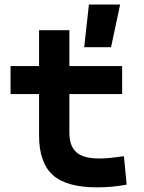

<svg xmlns="http://www.w3.org/2000/svg" viewBox="-20 -805 626 835"><path d="M402.8 9.8Q269 9.8 209.5 -43.9Q149.9 -97.7 149.9 -215.8V-396H25.9V-517.6H149.9V-673.8H281.7V-517.6H511.2V-396H281.7V-228.5Q281.7 -169.4 312.3 -142.6Q342.8 -115.7 412.6 -115.7Q435.1 -115.7 460.7 -118.4Q486.3 -121.1 519 -125.5L530.8 -2Q498.5 3.9 468 6.8Q437.5 9.8 402.8 9.8ZM346.2 -599.6 366.7 -785.2H502.4L462.9 -599.6Z"/></svg>

Font: CaskaydiaMono NF
Style: Bold
Weight: 700
Designer: Aaron Bell
Foundry: Saja Typeworks
Version: Version 2111.001; ttfautohint (v1.8.4);Nerd Fonts 3.1.1